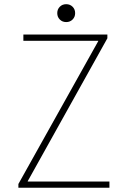

<svg xmlns="http://www.w3.org/2000/svg" viewBox="-20 -882 602 902"><path d="M66.4 0V-17.6L441.4 -688.5V-690.4H89.8V-719.7H484.4V-702.1L110.4 -31.2V-29.3H494.1V0ZM291 -778.3Q272.9 -778.3 261 -790.3Q249 -802.2 249 -820.3Q249 -838.4 261 -850.3Q272.9 -862.3 291 -862.3Q309.1 -862.3 321 -850.3Q333 -838.4 333 -820.3Q333 -802.2 321 -790.3Q309.1 -778.3 291 -778.3Z"/></svg>

Font: Reddit Mono ExtraLight
Style: Regular
Weight: 250
Monospace: yes
Designer: Stephen Hutchings
Foundry: Reddit
Version: Version 1.014